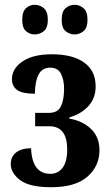

<svg xmlns="http://www.w3.org/2000/svg" viewBox="-20 -773 460 803"><path d="M194 10Q104 10 64.5 -19.5Q25 -49 25 -87Q25 -118 47.5 -135.5Q70 -153 110 -153Q114 -46 191 -46Q222 -46 241.5 -71Q261 -96 261 -148Q261 -245 186 -245H127V-301H186Q221 -301 234.5 -328Q248 -355 248 -402Q248 -439 235 -464.5Q222 -490 190 -490Q156 -490 141 -460.5Q126 -431 126 -381Q74 -381 52 -396.5Q30 -412 30 -442Q30 -486 74 -516Q118 -546 197 -546Q284 -546 332 -511.5Q380 -477 380 -412Q380 -362 349.5 -329Q319 -296 270 -282V-277Q327 -267 361.5 -233Q396 -199 396 -145Q396 -78 345.5 -34Q295 10 194 10ZM293 -629Q271 -629 254.5 -642.5Q238 -656 238 -690Q238 -725 254.5 -739Q271 -753 293 -753Q312 -753 329 -739Q346 -725 346 -690Q346 -656 329 -642.5Q312 -629 293 -629ZM125 -629Q105 -629 89 -642.5Q73 -656 73 -690Q73 -725 89 -739Q105 -753 125 -753Q146 -753 163 -739Q180 -725 180 -690Q180 -656 163 -642.5Q146 -629 125 -629Z"/></svg>

Font: Noto Serif ExtraCondensed
Style: Bold
Weight: 700
Width: 2
Designer: Monotype Design Team
Foundry: Monotype Imaging Inc.
Version: Version 2.014; ttfautohint (v1.8.4.7-5d5b)